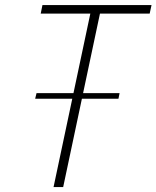

<svg xmlns="http://www.w3.org/2000/svg" viewBox="-20 -758 634 778"><path d="M122.5 -358 128 -380.5H464.5L460 -358ZM586.5 -703H367.5L389.5 -724L236 0H197L350.5 -724L364 -703H145L152 -737.5H594Z"/></svg>

Font: Epilogue ExtraLight
Style: Italic
Weight: 250
Italic angle: -12°
Designer: Tyler Finck
Foundry: Etcetera Type Co
Version: Version 2.112